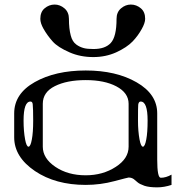

<svg xmlns="http://www.w3.org/2000/svg" viewBox="-20 -808 790 839"><path d="M614.3 -725.6Q614.3 -708 599.6 -681.6Q583 -651.4 559.6 -627Q534.2 -600.6 487.3 -579.1Q441.4 -558.6 387.7 -558.6Q331.1 -558.6 284.2 -579.1Q232.4 -601.6 210 -627Q186.5 -653.3 169.9 -682.6Q156.2 -707 156.2 -725.6Q156.2 -755.9 174.8 -771.5Q194.3 -788.1 218.8 -788.1Q242.2 -788.1 261.7 -771.5Q281.2 -754.9 281.2 -725.6Q281.2 -682.6 289.1 -653.3Q295.9 -626 313.5 -613.3Q328.1 -602.5 346.7 -597.7Q361.3 -593.8 388.7 -593.8Q439.5 -593.8 463.9 -620.1Q489.3 -647.5 489.3 -725.6Q489.3 -754.9 508.8 -771.5Q528.3 -788.1 551.8 -788.1Q576.2 -788.1 595.7 -771.5Q614.3 -755.9 614.3 -725.6ZM625 -281.2Q625 -364.3 594.7 -364.3Q585.9 -364.3 584 -350.6Q583 -341.8 583 -281.2Q583 -234.4 589.8 -198.2Q595.7 -167 604.5 -167Q613.3 -167 619.1 -198.2Q625 -228.5 625 -281.2ZM123 -351.6Q122.1 -364.3 113.3 -364.3Q83 -364.3 83 -281.2Q83 -234.4 89.8 -198.2Q95.7 -167 104.5 -167Q113.3 -167 119.1 -198.2Q125 -228.5 125 -281.2Q125 -334 123 -351.6ZM542 -167V-354.5Q542 -402.3 488.3 -430.7Q436.5 -458 354.5 -458Q272.5 -458 219.7 -431.6Q167 -405.3 167 -354.5V-167Q167 -116.2 221.7 -79.1Q276.4 -42 354.5 -42Q429.7 -42 486.3 -79.1Q542 -115.2 542 -167ZM42 -208V-312.5Q42 -398.4 131.8 -449.2Q221.7 -500 354.5 -500Q487.3 -500 577.1 -448.2Q667 -396.5 667 -312.5V-110.4Q667 -31.2 682.6 -31.2Q705.1 -31.2 729.5 -44.9V0Q697.3 10.7 667 10.7Q631.8 10.7 611.3 3.9Q589.8 -3.9 582 -10.7Q574.2 -17.6 564.5 -25.4Q554.7 -32.2 542 -32.2Q539.1 -32.2 480.5 -16.6Q418.9 0 354.5 0Q222.7 0 132.8 -60.5Q42 -122.1 42 -208Z"/></svg>

Font: okolaksMetalik
Style: bold
Weight: 700
Width: 7
Version: Version 0.6